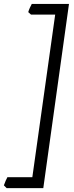

<svg xmlns="http://www.w3.org/2000/svg" viewBox="-59 -801 379 985"><path d="M163.1 164.1H-24.9L-39.1 149.9Q-35.2 138.7 -30 126.5Q-24.9 114.3 -21 107.9H106.9L224.1 -726.1H100.1L85.9 -738.8Q88.9 -749.5 94.2 -761Q99.6 -772.5 104 -780.8H294.9Z"/></svg>

Font: Gentium Plus
Style: Italic
Weight: 400
Italic angle: -8°
Designer: J. Victor Gaultney, Annie Olsen, Iska Routamaa
Foundry: SIL International
Version: Version 1.510